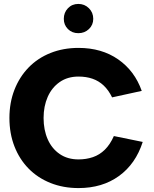

<svg xmlns="http://www.w3.org/2000/svg" viewBox="-20 -951 783 978"><path d="M379 -782Q347 -782 326 -803Q305 -824 305 -855Q305 -887 326 -909Q347 -931 379 -931Q411 -931 433 -909Q455 -887 455 -855Q455 -824 433 -803Q411 -782 379 -782ZM28 -350Q28 -428 53.5 -493.5Q79 -559 125.5 -607Q172 -655 237 -681Q302 -707 380 -707Q498 -707 582 -648.5Q666 -590 702 -488L551 -455Q533 -492 508 -515.5Q483 -539 451 -550Q419 -561 380 -561Q324 -561 284 -533Q244 -505 223 -457.5Q202 -410 202 -350Q202 -289 223 -241.5Q244 -194 284 -166.5Q324 -139 380 -139Q419 -139 453 -150.5Q487 -162 514 -188.5Q541 -215 560 -258L707 -228Q671 -116 586 -54.5Q501 7 380 7Q302 7 237 -19Q172 -45 125.5 -92.5Q79 -140 53.5 -205.5Q28 -271 28 -350Z"/></svg>

Font: Albert Sans Black
Style: Regular
Weight: 900
Designer: Andreas Rasmussen
Foundry: a.Foundry
Version: Version 1.025